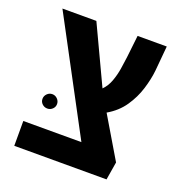

<svg xmlns="http://www.w3.org/2000/svg" viewBox="-113 -696 742 792"><g transform="rotate(20 258.5 -300.0)"><path d="M35 0V-109H290L28 -600H177L296 -347Q315 -366 325 -393.5Q335 -421 339.5 -449.5Q344 -478 347 -502L358 -600H486L476 -490Q472 -452 458.5 -408Q445 -364 418 -324.5Q391 -285 346 -259L453 -79L440 0ZM110 -191Q97 -191 87.5 -200Q78 -209 78 -222Q78 -235 87.5 -244.5Q97 -254 110 -254Q123 -254 132.5 -244.5Q142 -235 142 -222Q142 -209 132.5 -200Q123 -191 110 -191Z"/></g></svg>

Font: Noto Sans Hebrew Condensed SemiBold
Style: Regular
Weight: 600
Width: 3
Designer: Ben Nathan
Foundry: Google LLC
Version: Version 3.001; ttfautohint (v1.8.4.7-5d5b)